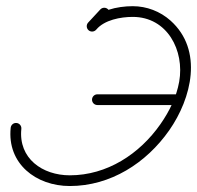

<svg xmlns="http://www.w3.org/2000/svg" viewBox="-20 -590 644 627"><path d="M332.4 -560C325.3 -566.6 314.2 -566.2 307.6 -559.1C294.4 -544.9 281.2 -530.6 268 -516.4C261.4 -509.3 261.8 -498.2 268.9 -491.6C276 -485 287 -485.5 293.6 -492.5C306.8 -506.8 320.1 -521 333.3 -535.3C339.9 -542.4 339.4 -553.5 332.4 -560ZM294.2 -493.2C294.2 -493.2 294.2 -493.2 294.2 -493.2C320.9 -525.1 374 -534.8 413.5 -534.8C526.6 -534.8 583.1 -424.7 565.2 -323.4C556.3 -273 533 -226.1 503.9 -184.5C435.7 -87 329.6 -17.5 208 -17.5C118.7 -17.5 39.7 -72.5 49.7 -169.2C50.7 -178.8 43.7 -187.4 34.1 -188.4C24.5 -189.4 15.9 -182.4 14.9 -172.8C14.9 -172.8 14.9 -172.8 14.9 -172.8C2.7 -55.3 97.8 17.5 208 17.5C341 17.5 457.8 -57.6 532.6 -164.4C605.6 -268.7 644.9 -426 536.9 -522.7C503 -553 459 -569.8 413.5 -569.8C363 -569.8 301.2 -556.1 267.4 -515.7C261.2 -508.3 262.1 -497.3 269.5 -491C276.9 -484.8 288 -485.8 294.2 -493.2ZM298 -247C298 -247 298 -247 298 -247C386.7 -247 475.3 -247 564 -247C573.7 -247 581.5 -254.8 581.5 -264.5C581.5 -274.1 573.7 -282 564 -282C564 -282 564 -282 564 -282C475.3 -282 386.7 -282 298 -282C288.3 -282 280.5 -274.1 280.5 -264.5C280.5 -254.8 288.3 -247 298 -247Z"/></svg>

Font: FRB American Cursive Guidelines
Style: Italic
Weight: 400
Italic angle: -25°
Version: Version 2.0;Modular Font Editor K font №1